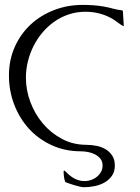

<svg xmlns="http://www.w3.org/2000/svg" viewBox="-20 -618 581 796"><path d="M87.4 -295.9Q87.4 -244.1 106.2 -194.3Q125 -144.5 158.4 -105.2Q191.9 -65.9 237.8 -41.7Q283.7 -17.6 338.4 -17.6Q358.9 -17.6 379.9 -13.4Q400.9 -9.3 417.7 0.7Q434.6 10.7 445.3 27.3Q456.1 43.9 456.1 68.4Q456.1 93.8 443.8 111.1Q431.6 128.4 412.8 138.9Q394 149.4 371.3 153.8Q348.6 158.2 327.6 158.2Q321.8 158.2 311 155.8Q300.3 153.3 288.8 149.9Q277.3 146.5 266.8 142.8Q256.3 139.2 250.5 136.7Q246.6 125.5 245.1 114Q243.7 102.5 243.7 91.3L245.6 89.4H247.6Q256.3 98.1 265.6 106.2Q274.9 114.3 284.9 120.1Q294.9 126 306.2 129.4Q317.4 132.8 331.1 132.8Q344.2 132.8 357.7 128.2Q371.1 123.5 381.6 115Q392.1 106.4 398.7 94.5Q405.3 82.5 405.3 68.4Q405.3 51.3 396.2 40Q387.2 28.8 373.8 22Q360.4 15.1 344.7 12.2Q329.1 9.3 315.4 9.3Q249.5 9.3 194.6 -15.9Q139.6 -41 100.3 -84Q61 -127 39.1 -184.1Q17.1 -241.2 17.1 -305.2Q17.1 -369.6 41.3 -423.6Q65.4 -477.5 106.9 -516.1Q148.4 -554.7 204.1 -576.2Q259.8 -597.7 322.8 -597.7Q344.7 -597.7 366.7 -596.2Q388.7 -594.7 410.6 -590.8Q429.7 -587.4 448 -582.3Q466.3 -577.1 485.8 -575.2L489.3 -573.2L493.2 -511.7L492.2 -509.3Q481.4 -514.6 472.2 -522Q462.9 -529.3 453.1 -535.6Q426.3 -552.7 396.2 -561Q366.2 -569.3 334.5 -569.3Q298.3 -569.3 265.9 -558.6Q233.4 -547.9 206.1 -528.8Q178.7 -509.8 156.7 -483.9Q134.8 -458 119.4 -427.7Q104 -397.5 95.7 -363.8Q87.4 -330.1 87.4 -295.9Z"/></svg>

Font: CAT Linz
Style: Regular
Weight: 400
Designer: Peter Wiegel
Foundry: Peter Wiegel
Version: Version 1.08